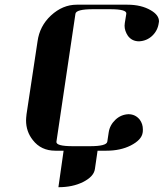

<svg xmlns="http://www.w3.org/2000/svg" viewBox="-20 -635 690 809"><path d="M89.8 -127.9Q89.8 -136.2 91.8 -153.8L138.2 -460.9Q147 -525.4 194.8 -569.8Q244.1 -615.2 303.2 -615.2H517.1Q575.2 -615.2 615.2 -591.8Q649.9 -571.8 649.9 -544.9Q649.9 -543.9 649.4 -541.5Q648.9 -539.1 648.9 -538.1Q644.5 -505.9 621.1 -483.9Q598.1 -462.4 565.9 -460.9Q536.1 -460.9 519 -483.9Q504.9 -504.9 504.9 -526.9Q504.9 -528.3 505.4 -532.2Q505.9 -536.1 505.9 -538.1L512.2 -577.1Q515.1 -596.2 443.8 -596.2H372.1Q300.8 -596.2 297.9 -577.1L217.8 -38.1Q214.8 -19 287.1 -19H358.9Q429.2 -19 432.1 -38.1L438 -77.1Q442.4 -107.9 466.8 -130.9Q489.7 -152.3 521 -153.8Q550.3 -153.8 568.8 -130.9Q582 -112.8 582 -89.8Q582 -80.1 581.1 -76.2Q576.7 -45.4 530.8 -22Q487.3 0 428.2 0H391.1L379.9 77.1Q375.5 108.9 330.1 131.8Q286.6 153.8 226.1 153.8L248 0H212.9Q152.8 0 118.2 -44.9Q89.8 -80.6 89.8 -127.9Z"/></svg>

Font: Hjet
Style: Italic
Weight: 400
Designer: T. Christopher White
Version: Version 1.2